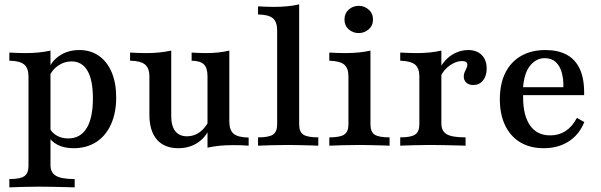

<svg xmlns="http://www.w3.org/2000/svg" viewBox="-20 -651 2684 858"><path d="M21.8 186.3V149.2Q70.2 149.2 88.7 136.3Q107.3 123.4 107.3 91.1V-308.9Q107.3 -346.8 87.9 -362.9Q68.5 -379 21.8 -379.8V-416.1Q39.5 -415.3 56.9 -414.5Q74.2 -413.7 93.5 -413.7Q156.5 -413.7 205.6 -425V87.1Q205.6 120.2 230.2 134.7Q254.8 149.2 313.7 149.2V186.3Q298.4 185.5 272.6 185.1Q246.8 184.7 216.5 183.9Q186.3 183.1 157.3 183.1Q115.3 183.1 78.2 184.3Q41.1 185.5 21.8 186.3ZM308.9 11.3Q266.9 11.3 237.1 -4Q207.3 -19.4 193.5 -46.8L200 -80.6Q212.1 -57.3 234.3 -44.8Q256.5 -32.3 284.7 -32.3Q338.7 -32.3 366.9 -77.8Q395.2 -123.4 395.2 -211.3Q395.2 -292.7 371 -334.7Q346.8 -376.6 299.2 -376.6Q266.9 -376.6 239.1 -357.3Q211.3 -337.9 199.2 -306.5L195.2 -336.3Q208.9 -377.4 246.4 -402.4Q283.9 -427.4 334.7 -427.4Q384.7 -427.4 421.8 -401.6Q458.9 -375.8 479 -328.2Q499.2 -280.6 499.2 -215.3Q499.2 -146 475.8 -94.8Q452.4 -43.5 409.7 -16.1Q366.9 11.3 308.9 11.3Z M776.6 11.3Q714.5 11.3 681 -27.4Q647.6 -66.1 647.6 -138.7V-308.9Q647.6 -346.8 627.8 -362.9Q608.1 -379 561.3 -379.8V-416.1Q577.4 -415.3 595.2 -414.5Q612.9 -413.7 632.3 -413.7Q663.7 -413.7 691.5 -416.5Q719.4 -419.4 745.2 -425V-132.3Q745.2 -87.9 763.3 -64.9Q781.5 -41.9 816.1 -41.9Q845.2 -41.9 869.8 -58.5Q894.4 -75 912.1 -108.1L911.3 -66.9Q891.9 -29.8 856.9 -9.3Q821.8 11.3 776.6 11.3ZM907.3 8.9V-309.7Q907.3 -347.6 891.1 -363.3Q875 -379 836.3 -379.8V-416.1Q850.8 -415.3 866.5 -414.5Q882.3 -413.7 899.2 -413.7Q929 -413.7 955.2 -416.5Q981.5 -419.4 1004.8 -425V-107.3Q1004.8 -69.4 1024.2 -53.2Q1043.5 -37.1 1091.1 -36.3V0Q1074.2 -1.6 1056.9 -2Q1039.5 -2.4 1020.2 -2.4Q988.7 -2.4 960.5 0.4Q932.3 3.2 907.3 8.9Z M1133.1 0V-37.1Q1181.5 -37.1 1200 -49.6Q1218.5 -62.1 1218.5 -95.2V-515.3Q1218.5 -552.4 1200 -569Q1181.5 -585.5 1133.1 -586.3V-622.6Q1150 -621.8 1167.7 -621Q1185.5 -620.2 1203.2 -620.2Q1235.5 -620.2 1264.1 -623Q1292.7 -625.8 1316.9 -631.5V-95.2Q1316.9 -61.3 1335.9 -49.2Q1354.8 -37.1 1402.4 -37.1V0Q1390.3 -0.8 1368.5 -1.2Q1346.8 -1.6 1320.6 -2.4Q1294.4 -3.2 1268.5 -3.2Q1230.6 -3.2 1191.5 -2Q1152.4 -0.8 1133.1 0Z M1451.6 0V-37.1Q1499.2 -37.1 1518.1 -49.6Q1537.1 -62.1 1537.1 -95.2V-308.9Q1537.1 -346 1518.5 -362.1Q1500 -378.2 1451.6 -379.8V-416.1Q1467.7 -415.3 1485.5 -414.5Q1503.2 -413.7 1521 -413.7Q1554 -413.7 1582.7 -416.5Q1611.3 -419.4 1635.5 -425V-95.2Q1635.5 -61.3 1654.4 -49.2Q1673.4 -37.1 1721 -37.1V0Q1708.9 -0.8 1686.7 -1.2Q1664.5 -1.6 1638.7 -2.4Q1612.9 -3.2 1587.1 -3.2Q1548.4 -3.2 1509.7 -2Q1471 -0.8 1451.6 0ZM1583.1 -503.2Q1557.3 -503.2 1538.3 -519.8Q1519.4 -536.3 1519.4 -563.7Q1519.4 -591.1 1538.3 -608.1Q1557.3 -625 1583.1 -625Q1608.1 -625 1627.4 -608.1Q1646.8 -591.1 1646.8 -563.7Q1646.8 -536.3 1627.4 -519.8Q1608.1 -503.2 1583.1 -503.2Z M1768.5 0V-37.1Q1816.9 -37.1 1835.5 -50Q1854 -62.9 1854 -95.2V-308.9Q1854 -346.8 1834.7 -362.5Q1815.3 -378.2 1768.5 -379.8V-416.1Q1789.5 -415.3 1806 -414.5Q1822.6 -413.7 1841.9 -413.7Q1903.2 -413.7 1952.4 -425V-99.2Q1952.4 -65.3 1976.2 -51.2Q2000 -37.1 2060.5 -37.1V0Q2045.2 -0.8 2019.4 -1.2Q1993.5 -1.6 1963.7 -2.4Q1933.9 -3.2 1904.8 -3.2Q1863.7 -3.2 1825.4 -2Q1787.1 -0.8 1768.5 0ZM2095.2 -271Q2075.8 -271 2064.1 -281.5Q2052.4 -291.9 2052.4 -309.7Q2052.4 -320.2 2056.5 -329Q2060.5 -337.9 2064.5 -346Q2068.5 -354 2068.5 -361.3Q2068.5 -378.2 2044.4 -378.2Q2026.6 -378.2 2007.7 -369Q1988.7 -359.7 1973 -344Q1957.3 -328.2 1949.2 -308.9L1946.8 -348.4Q1967.7 -386.3 2001.2 -406.9Q2034.7 -427.4 2071.8 -427.4Q2110.5 -427.4 2132.7 -405.2Q2154.8 -383.1 2154.8 -344.4Q2154.8 -311.3 2138.3 -291.1Q2121.8 -271 2095.2 -271Z M2409.7 11.3Q2349.2 11.3 2305.2 -14.9Q2261.3 -41.1 2237.5 -90.3Q2213.7 -139.5 2213.7 -207.3Q2213.7 -276.6 2238.3 -325.8Q2262.9 -375 2308.9 -401.2Q2354.8 -427.4 2417.7 -427.4Q2473.4 -427.4 2512.5 -406.5Q2551.6 -385.5 2571.8 -341.1Q2591.9 -296.8 2590.3 -225.8H2282.3L2280.6 -261.3H2497.6Q2498.4 -299.2 2489.9 -328.2Q2481.5 -357.3 2462.9 -374.2Q2444.4 -391.1 2414.5 -391.1Q2376.6 -391.1 2349.2 -358.1Q2321.8 -325 2316.9 -254L2318.5 -250.8Q2317.7 -243.5 2317.7 -234.7Q2317.7 -225.8 2317.7 -215.3Q2317.7 -134.7 2348.8 -90.3Q2379.8 -46 2438.7 -46Q2477.4 -46 2507.3 -65.3Q2537.1 -84.7 2558.1 -124.2L2591.1 -105.6Q2568.5 -49.2 2521.4 -19Q2474.2 11.3 2409.7 11.3Z"/></svg>

Font: Playfair 9pt SemiBold
Style: Regular
Weight: 600
Designer: Claus Eggers Sørensen
Foundry: Claus Eggers Sørensen
Version: Version 2.001;gftools[0.9.30]